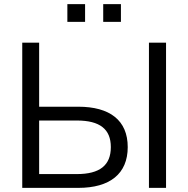

<svg xmlns="http://www.w3.org/2000/svg" viewBox="-20 -912 913 932"><path d="M88 0H360C513 0 600 -68 600 -198C600 -328 513 -394 360 -394H170V-705H88ZM353 -67H170V-327H353C465 -327 518 -285 518 -198C518 -110 465 -67 353 -67ZM703 0H786V-705H703ZM481 -806H567V-892H481ZM307 -806H393V-892H307Z"/></svg>

Font: Poppy and Pepper
Style: Regular
Weight: 400
Designer: Thy Ha
Foundry: Thy Ha
Version: Version 0.001;Glyphs 3.2 (3227)